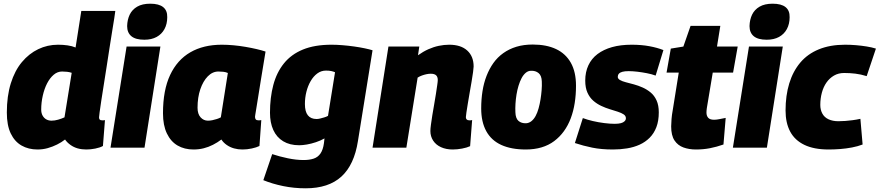

<svg xmlns="http://www.w3.org/2000/svg" viewBox="-20 -799 4760 1039"><path d="M447 10Q422 10 400.5 4Q379 -2 361 -15Q343 -28 332 -44Q313 -29 289 -17Q265 -5 238.5 2.5Q212 10 183 10Q134 10 96.5 -11.5Q59 -33 38 -77Q17 -121 17 -190Q17 -279 38.5 -348Q60 -417 98.5 -463Q137 -509 187 -533Q237 -557 294 -557Q321 -557 345.5 -553.5Q370 -550 389 -542L420 -740H604Q603 -730 598.5 -701Q594 -672 587 -630Q580 -588 572.5 -538.5Q565 -489 557 -438Q549 -387 541.5 -339.5Q534 -292 528 -253.5Q522 -215 519 -191Q516 -167 516 -164Q516 -156 519.5 -152Q523 -148 532 -148Q536 -148 540.5 -148Q545 -148 548 -149L537 -9Q521 0 495.5 5Q470 10 447 10ZM259 -146Q276 -146 295 -151.5Q314 -157 329 -164L368 -405Q356 -409 343 -410.5Q330 -412 316 -412Q291 -412 270.5 -394.5Q250 -377 235 -348Q220 -319 211.5 -281.5Q203 -244 203 -206Q203 -187 210.5 -173.5Q218 -160 230.5 -153Q243 -146 259 -146Z M578 0 665 -547H848L762 0ZM793 -779Q840 -779 863 -760.5Q886 -742 885 -706Q885 -669 870 -641.5Q855 -614 827.5 -599Q800 -584 761 -584Q714 -584 691 -603Q668 -622 668 -658Q669 -693 682 -720Q695 -747 722.5 -763Q750 -779 793 -779Z M1292 10Q1268 10 1246.5 4Q1225 -2 1207 -14.5Q1189 -27 1178 -44Q1157 -28 1132.5 -15.5Q1108 -3 1082 3.5Q1056 10 1027 10Q978 10 941 -11.5Q904 -33 883 -77Q862 -121 862 -186Q862 -311 900.5 -393Q939 -475 1010 -516Q1081 -557 1180 -557Q1211 -557 1243.5 -554Q1276 -551 1308 -545.5Q1340 -540 1368 -533.5Q1396 -527 1417 -520Q1402 -430 1392 -368Q1382 -306 1376 -268Q1370 -230 1366.5 -209Q1363 -188 1361.5 -178.5Q1360 -169 1360 -167Q1360 -158 1364 -153Q1368 -148 1377 -148Q1381 -148 1385.5 -148Q1390 -148 1394 -149L1384 -9Q1368 -1 1342.5 4.5Q1317 10 1292 10ZM1175 -164 1213 -404Q1202 -409 1189 -410.5Q1176 -412 1162 -412Q1130 -412 1104.5 -386Q1079 -360 1064 -316Q1049 -272 1049 -216Q1049 -182 1065.5 -164Q1082 -146 1105 -146Q1117 -146 1129 -148.5Q1141 -151 1153.5 -155Q1166 -159 1175 -164Z M1405 176 1453 35Q1492 48 1537.5 57.5Q1583 67 1623 67Q1654 67 1677 59.5Q1700 52 1714 32Q1728 12 1733 -24L1736 -50Q1715 -38 1689.5 -29.5Q1664 -21 1640.5 -17Q1617 -13 1599 -13Q1548 -13 1512.5 -34.5Q1477 -56 1459 -95.5Q1441 -135 1441 -189Q1441 -271 1459 -339Q1477 -407 1516.5 -456Q1556 -505 1619.5 -531Q1683 -557 1774 -557Q1801 -557 1832.5 -554.5Q1864 -552 1896 -547.5Q1928 -543 1954 -537.5Q1980 -532 1996 -527L1917 -36Q1897 93 1827.5 156.5Q1758 220 1634 220Q1571 220 1512.5 208Q1454 196 1405 176ZM1793 -408Q1784 -412 1772.5 -414.5Q1761 -417 1744 -417Q1718 -417 1697 -401.5Q1676 -386 1661 -360Q1646 -334 1638 -302Q1630 -270 1630 -236Q1630 -195 1646 -175Q1662 -155 1693 -155Q1702 -155 1712 -157.5Q1722 -160 1734 -163.5Q1746 -167 1755 -172Z M2082 -547H2249L2242 -500Q2270 -520 2298 -532.5Q2326 -545 2354.5 -551Q2383 -557 2411 -557Q2474 -557 2508.5 -525.5Q2543 -494 2543 -439Q2543 -431 2540 -409Q2537 -387 2532 -357.5Q2527 -328 2521.5 -297Q2516 -266 2511.5 -238Q2507 -210 2504 -190.5Q2501 -171 2501 -165Q2501 -157 2505.5 -152.5Q2510 -148 2518 -148Q2522 -148 2527 -148Q2532 -148 2535 -150L2524 -8Q2507 0 2480.5 5Q2454 10 2430 10Q2394 10 2366.5 -2.5Q2339 -15 2324 -38Q2309 -61 2309 -90Q2309 -102 2312 -124.5Q2315 -147 2319.5 -175.5Q2324 -204 2329.5 -234Q2335 -264 2339 -291Q2343 -318 2346 -338Q2349 -358 2349 -366Q2349 -383 2340 -391.5Q2331 -400 2311 -400Q2300 -400 2288 -397.5Q2276 -395 2263.5 -390.5Q2251 -386 2240 -379L2179 0H1996Z M2825 10Q2747 10 2693 -14.5Q2639 -39 2611.5 -89Q2584 -139 2584 -212Q2584 -261 2591 -305.5Q2598 -350 2613 -388.5Q2628 -427 2650 -458Q2672 -489 2703.5 -511.5Q2735 -534 2774.5 -546Q2814 -558 2863 -558Q2937 -558 2989 -533.5Q3041 -509 3069 -459.5Q3097 -410 3097 -335Q3097 -286 3090 -241.5Q3083 -197 3068.5 -158.5Q3054 -120 3031.5 -89Q3009 -58 2979 -35.5Q2949 -13 2910.5 -1.5Q2872 10 2825 10ZM2827 -132Q2843 -133 2856 -143.5Q2869 -154 2878.5 -171.5Q2888 -189 2894.5 -212.5Q2901 -236 2905 -261Q2909 -286 2911 -311Q2913 -336 2912 -358Q2911 -390 2894.5 -403.5Q2878 -417 2854 -416Q2838 -416 2825 -405Q2812 -394 2802.5 -376Q2793 -358 2786 -335Q2779 -312 2775 -287Q2771 -262 2769.5 -237.5Q2768 -213 2769 -192Q2770 -158 2786 -144.5Q2802 -131 2827 -132Z M3091 -25 3134 -160Q3158 -151 3188 -144Q3218 -137 3249.5 -133Q3281 -129 3306 -129Q3327 -129 3340 -132.5Q3353 -136 3360 -143Q3367 -150 3367 -159Q3367 -172 3355 -180Q3343 -188 3323 -194.5Q3303 -201 3280 -208Q3257 -215 3233.5 -226Q3210 -237 3190.5 -254Q3171 -271 3159 -297.5Q3147 -324 3147 -363Q3147 -409 3164 -445.5Q3181 -482 3213.5 -506.5Q3246 -531 3292 -544Q3338 -557 3398 -557Q3451 -557 3494 -549Q3537 -541 3570 -528L3528 -390Q3506 -398 3480 -403Q3454 -408 3428.5 -411Q3403 -414 3382 -414Q3361 -414 3348 -410.5Q3335 -407 3329 -400Q3323 -393 3323 -383Q3323 -373 3335 -366Q3347 -359 3366.5 -354Q3386 -349 3410 -342.5Q3434 -336 3457.5 -325.5Q3481 -315 3501 -298.5Q3521 -282 3533 -255.5Q3545 -229 3545 -191Q3545 -145 3532 -111Q3519 -77 3495.5 -53.5Q3472 -30 3441 -16Q3410 -2 3373 4Q3336 10 3297 10Q3234 10 3185 0Q3136 -10 3091 -25Z M3907 -161 3895 -17Q3858 -4 3822 3Q3786 10 3746 10Q3709 10 3678.5 -1Q3648 -12 3630 -39Q3612 -66 3612 -115Q3612 -131 3614 -155Q3616 -179 3620 -200L3653 -406H3587L3610 -536L3678 -547L3717 -659H3878L3860 -547H3972L3947 -406H3837L3805 -214Q3804 -207 3803.5 -201Q3803 -195 3803 -190Q3803 -172 3812.5 -161.5Q3822 -151 3844 -151Q3857 -151 3871.5 -154Q3886 -157 3907 -161Z M3946 0 4033 -547H4216L4130 0ZM4161 -779Q4208 -779 4231 -760.5Q4254 -742 4253 -706Q4253 -669 4238 -641.5Q4223 -614 4195.5 -599Q4168 -584 4129 -584Q4082 -584 4059 -603Q4036 -622 4036 -658Q4037 -693 4050 -720Q4063 -747 4090.5 -763Q4118 -779 4161 -779Z M4464 10Q4385 10 4333 -15Q4281 -40 4256 -87Q4231 -134 4231 -201Q4231 -282 4251 -347.5Q4271 -413 4310.5 -460Q4350 -507 4411 -532Q4472 -557 4553 -557Q4583 -557 4612.5 -554.5Q4642 -552 4670 -547.5Q4698 -543 4720 -536L4670 -387Q4638 -397 4608.5 -400.5Q4579 -404 4548 -404Q4517 -404 4493 -390Q4469 -376 4452.5 -352.5Q4436 -329 4427.5 -297.5Q4419 -266 4419 -231Q4419 -205 4430 -184.5Q4441 -164 4463.5 -153.5Q4486 -143 4517 -143Q4537 -143 4555 -144.5Q4573 -146 4593 -148.5Q4613 -151 4636 -156L4648 -17Q4622 -7 4590.5 -1Q4559 5 4526.5 7.5Q4494 10 4464 10Z"/></svg>

Font: Georama ExtraBold
Style: Italic
Weight: 800
Italic angle: -9°
Version: Version 1.001